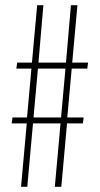

<svg xmlns="http://www.w3.org/2000/svg" viewBox="-20 -720 384 739"><path d="M28 -268H84L101 -456H43L46 -479H103L123 -700H147L128 -479H234L253 -700H278L258 -479H319L316 -456H256L239 -268H302L299 -245H238L216 -1H191L213 -245H107L85 -1H61L83 -245H25ZM215 -268 232 -456H126L109 -268Z"/></svg>

Font: Moniqa Black Heading
Style: Regular
Weight: 900
Designer: Rajesh Rajput
Foundry: Rajesh Rajput
Version: Version 1.000